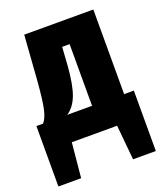

<svg xmlns="http://www.w3.org/2000/svg" viewBox="-135 -619 736 872"><g transform="rotate(-20 233.0 -182.5)"><path d="M467 -124V168H357L341 0H122L106 168H-4V-124H28Q44 -141 53.5 -181Q63 -221 71 -325L86 -533H420V-124ZM265 -422H229L223 -331Q216 -242 198 -194.5Q180 -147 145 -124H265Z"/></g></svg>

Font: Fira Sans Extra Condensed ExtraBold
Style: Regular
Weight: 800
Width: 1
Designer: Carrois Corporate & Edenspiekermann AG
Foundry: Carrois Corporate GbR & Edenspiekermann AG
Version: Version 4.203